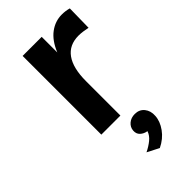

<svg xmlns="http://www.w3.org/2000/svg" viewBox="-224 -556 840 840"><g transform="rotate(-45 196.0 -136.0)"><path d="M93 0V-487H211V-390.5Q232.5 -443 266.8 -468.5Q301 -494 342 -494Q365 -494 386 -488L384 -370Q370.5 -373 355.8 -375Q341 -377 329 -377Q270.5 -377 240.8 -335.2Q211 -293.5 211 -213V0ZM232.5 222.5 178 194.5Q202.5 182.5 221 167.5Q239.5 152.5 246.5 132Q227.5 129 215 117.2Q202.5 105.5 204 86Q205.5 66 221.2 52.8Q237 39.5 260 39.5Q288 39.5 304 59.2Q320 79 318 108.5Q316.5 140.5 293.8 172.2Q271 204 232.5 222.5Z"/></g></svg>

Font: Karla
Style: Bold
Weight: 700
Designer: Jonathan Pinhorn
Version: Version 2.004; ttfautohint (v1.8.4.7-5d5b);gftools[0.9.33]